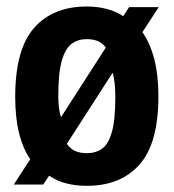

<svg xmlns="http://www.w3.org/2000/svg" viewBox="-20 -576 548 606"><path d="M429.5 -474.5Q454 -439.5 467 -389Q480 -338.5 480 -272Q480 -124 420.5 -56.8Q361 10.5 254 10.5Q219 10.5 189 2.8Q159 -5 135 -21.5L116.5 6.5H23.5L75.5 -73.5Q52 -107.5 40 -156.5Q28 -205.5 28 -270.5Q28 -420 87.5 -487.8Q147 -555.5 254 -555.5Q287 -555.5 316.2 -548Q345.5 -540.5 369 -525L387.5 -553.5H481ZM254 -452.5Q226.5 -452.5 206.2 -437.8Q186 -423 175 -384.2Q164 -345.5 164 -272.5Q164 -231.5 172.5 -206L314 -426Q302.5 -441 287.5 -446.8Q272.5 -452.5 254 -452.5ZM254 -92.5Q282.5 -92.5 302.5 -107Q322.5 -121.5 333.2 -159.8Q344 -198 344 -270Q344 -317.5 335.5 -346.5L191 -122Q202.5 -105.5 218.2 -99Q234 -92.5 254 -92.5Z"/></svg>

Font: Encode Sans Condensed
Style: Bold
Weight: 700
Width: 3
Designer: Multiple Designers
Foundry: Impallari Type
Version: Version 3.000; ttfautohint (v1.8.3) -l 8 -r 50 -G 200 -x 14 